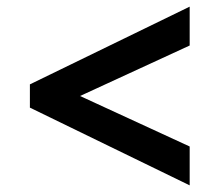

<svg xmlns="http://www.w3.org/2000/svg" viewBox="-20 -613 661 578"><path d="M70 -289V-359L551 -593V-476L221 -324L551 -172V-55Z"/></svg>

Font: Noto Sans Bengali UI
Style: Bold
Weight: 700
Designer: Jelle Bosma - Monotype Design Team
Foundry: Monotype Imaging Inc.
Version: Version 2.003; ttfautohint (v1.8.4.7-5d5b)